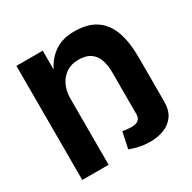

<svg xmlns="http://www.w3.org/2000/svg" viewBox="-162 -887 1050 1052"><g transform="rotate(-30 363.5 -361.0)"><path d="M68.8 -721.7H235.4V-602.1Q264.2 -660.6 313.7 -693.8Q363.3 -727.1 435.5 -727.1Q522 -727.1 574 -691.2Q626 -655.3 649.2 -589.1Q672.4 -522.9 672.4 -431.2V-147.9Q672.4 -92.3 648.2 -58.6Q624 -24.9 584.2 -9.8Q544.4 5.4 497.6 5.4Q464.8 5.4 432.4 -1.2Q399.9 -7.8 370.6 -19L392.6 -122.6Q407.2 -118.7 421.6 -117.4Q436 -116.2 448.2 -116.2Q505.9 -116.2 505.9 -163.1V-431.2Q505.9 -473.6 494.1 -507.6Q482.4 -541.5 454.8 -561.3Q427.2 -581.1 379.4 -581.1Q334 -581.1 302.5 -560.1Q271 -539.1 254.2 -504.6Q237.3 -470.2 235.4 -428.7V0H68.8Z"/></g></svg>

Font: Estedad-FD ExtraBold
Style: Regular
Weight: 800
Designer: Amin Abedi
Version: Version 7.3